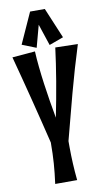

<svg xmlns="http://www.w3.org/2000/svg" viewBox="-100 -959 555 1010"><g transform="rotate(-10 177.5 -454.0)"><path d="M355 -700.2Q315.9 -576.2 282 -450Q248 -323.7 217.8 -206.1V-175.8Q217.8 -151.4 218.5 -129.6Q219.2 -107.9 220.2 -86.7Q221.2 -65.4 222.9 -43.2Q224.6 -21 227.1 3.9H109.9Q113.8 -26.4 116.7 -52.5Q119.6 -78.6 121.3 -104Q123 -129.4 124 -156.2Q125 -183.1 125 -214.8Q111.3 -271 96.4 -331.5Q81.5 -392.1 65.9 -453.1Q50.3 -514.2 34.7 -574.5Q19 -634.8 3.9 -690.9L126 -701.2Q127.9 -661.1 132.6 -616.5Q137.2 -571.8 143.6 -525.4Q149.9 -479 157.7 -431.6Q165.5 -384.3 173.8 -338.9Q183.1 -385.3 192.1 -433.3Q201.2 -481.4 209 -528.3Q216.8 -575.2 223.4 -619.6Q230 -664.1 234.9 -703.1ZM284.2 -749 208 -721.2 169.9 -835.9 138.2 -718.3 63 -748 137.2 -912.1H215.8Z"/></g></svg>

Font: Mouse Memoirs
Style: Regular
Weight: 400
Version: Version 1.000